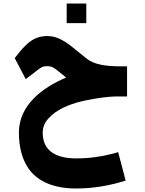

<svg xmlns="http://www.w3.org/2000/svg" viewBox="-20 -827 831 1097"><path d="M224 -68C224 -117 249 -145 277 -170C325 -212 398 -239 473 -254C529 -265 591 -276 655 -276H706V-448H671C587 -448 517 -457 473 -494L397 -555C382 -567 370 -577 357 -585C326 -604 295 -621 248 -621C191 -621 154 -595 125 -566C114 -555 102 -543 92 -530L64 -495L127 -375L199 -430C214 -441 223 -449 248 -449C279 -449 291 -438 312 -421L358 -384C288 -354 220 -314 171 -263C126 -216 88 -154 88 -68C88 12 106 78 137 127C188 208 285 250 414 250C522 250 618 230 698 205L655 42C645 46 632 49 616 53C558 68 489 78 414 78C308 78 224 40 224 -68ZM473 -695V-807H361V-695Z"/></svg>

Font: Iranian Sans Web
Style: Bold
Weight: 700
Designer: Hooman Mehr, Hadi Navid in Neviseh Pardaz Co. Ltd. (http://nevisa.com)
Foundry: http://font-store.ir
Version: 5.0.2 build 3/9/1393